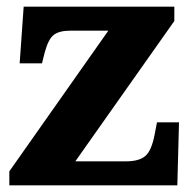

<svg xmlns="http://www.w3.org/2000/svg" viewBox="-20 -556 576 576"><path d="M8 0V-42L305 -464H191Q158 -464 141.5 -451.5Q125 -439 114 -398L106 -366H39L51 -536H503V-493L206 -72H358Q398 -72 416.5 -88.5Q435 -105 444 -153L451 -189H517L512 0Z"/></svg>

Font: Noto Serif Khmer ExtraBold
Style: Regular
Weight: 800
Version: Version 2.003